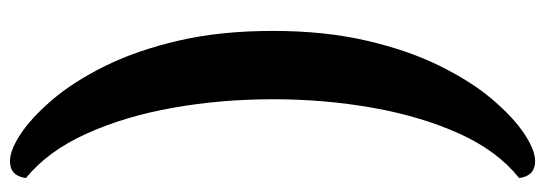

<svg xmlns="http://www.w3.org/2000/svg" viewBox="-374 -451 1093 385"><g transform="rotate(-90 172.5 -258.5)"><path d="M42 268Q64 268 96.5 246.5Q129 225 165 183Q201 141 232.5 77.5Q264 14 283.5 -70Q303 -154 303 -258Q303 -363 283.5 -447Q264 -531 232.5 -594.5Q201 -658 165 -700Q129 -742 96.5 -763.5Q64 -785 42 -785Q12 -785 8 -753Q62 -709 97 -631.5Q132 -554 149 -457.5Q166 -361 166 -257Q166 -155 149 -58.5Q132 38 97.5 115Q63 192 8 236Q12 268 42 268Z"/></g></svg>

Font: Petrona
Style: Bold
Weight: 700
Designer: Ringo R. Seeber
Foundry: Ringo R. Seeber
Version: Version 2.001; ttfautohint (v1.8.3)